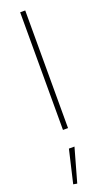

<svg xmlns="http://www.w3.org/2000/svg" viewBox="-187 -713 582 1044"><g transform="rotate(-20 104.0 -190.5)"><path d="M85 106.4 40.5 296.9 62.5 300.8 117.2 106.4ZM118.7 0V-680.7H89.4V0Z"/></g></svg>

Font: Estedad VF
Style: Regular
Weight: 100
Designer: Amin Abedi
Version: Version 7.3